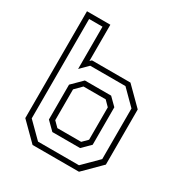

<svg xmlns="http://www.w3.org/2000/svg" viewBox="-174 -879 954 1007"><g transform="rotate(30 303.0 -375.0)"><path d="M166 0 62.5 -103V-750H204V-530.5L214 -540H447L550.5 -437V-103L447 0ZM222 -110.5 173.5 -158.5V-369.5L234.5 -430H393.5L438.5 -385.5V-158.5L390 -110.5ZM234.5 -141.5H378.5L409 -172V-368L378.5 -399H244L204 -358.5V-172ZM182 -29.5H430L519.5 -118.5V-425L433.5 -511H220L173.5 -464.5V-720.5H92.5V-118.5Z"/></g></svg>

Font: Tourney Light
Style: Regular
Weight: 300
Version: Version 1.015